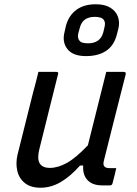

<svg xmlns="http://www.w3.org/2000/svg" viewBox="-20 -869 640 900"><path d="M160 -532H244Q256 -532 252 -521Q230 -433 208 -345Q186 -257 164 -168Q143 -82 214 -82Q251 -82 293 -105Q335 -128 392 -188Q412 -270 433 -352Q454 -434 478 -532H560Q572 -532 569 -520Q544 -420 517.5 -317Q491 -214 468 -120Q464 -106 465 -99Q466 -92 470 -88Q477 -81 492 -81H525Q521 -64 516.5 -44.5Q512 -25 507 -8Q504 0 496 0H459Q414 0 390.5 -24.5Q367 -49 370 -93H355Q310 -42 264.5 -15.5Q219 11 170 11Q124 11 96.5 -11Q69 -33 61 -68.5Q53 -104 62 -143Q80 -216 98.5 -289Q117 -362 135 -435Q142 -459 148 -483.5Q154 -508 160 -532ZM429 -849Q472 -849 498 -832.5Q524 -816 533 -790Q542 -764 535 -735L528 -708Q515 -656 478 -631Q441 -606 383 -606Q322 -606 296 -639Q270 -672 283 -721L289 -748Q302 -796 337.5 -822.5Q373 -849 429 -849ZM425 -790Q366 -790 354 -738L348 -717Q341 -691 353 -678Q358 -671 369 -668.5Q380 -666 393 -666Q450 -666 464 -717L469 -738Q476 -763 467 -775Q462 -783 450.5 -786.5Q439 -790 425 -790Z"/></svg>

Font: Recursive Sn Lnr St
Style: Italic
Weight: 400
Italic angle: -15°
Version: Version 1.079;hotconv 1.0.112;makeotfexe 2.5.65598; ttfautoh